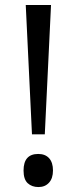

<svg xmlns="http://www.w3.org/2000/svg" viewBox="-20 -734 307 768"><path d="M74.2 -51.8Q74.2 -118.2 132.8 -118.2Q161.1 -118.2 176.5 -101.1Q191.9 -84 191.9 -52.2Q191.9 -20.5 176 -3.2Q160.2 14.2 133.8 14.2Q107.4 14.2 90.8 -1.2Q74.2 -16.6 74.2 -51.8ZM159.2 -196.8H107.9L83 -713.9H184.1Z"/></svg>

Font: OpenSans-Regular
Style: Regular
Weight: 400
Foundry: Ascender Corporation
Version: Version 1.10